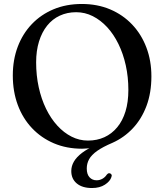

<svg xmlns="http://www.w3.org/2000/svg" viewBox="-20 -734 828 967"><path d="M392 -714Q470.5 -714 534.8 -686.8Q599 -659.5 645.5 -610.5Q692 -561.5 717.2 -495Q742.5 -428.5 742.5 -349.5Q742.5 -266.5 717.8 -200.5Q693 -134.5 649 -87.8Q605 -41 547 -15Q497.5 6 469 26.2Q440.5 46.5 428.8 68Q417 89.5 417 114.5Q417 144 431 159Q445 174 466.5 174Q482 174 495.5 166.5Q509 159 517.5 146Q521.5 141.5 525 139.5Q528.5 137.5 533.5 139Q538 140 541.2 144.8Q544.5 149.5 541 158Q534.5 179 508.5 196Q482.5 213 443 213Q394.5 213 366.8 190Q339 167 339 127.5Q339 102.5 352.2 79.8Q365.5 57 393 36Q420.5 15 463 -3L456.5 9Q436 12 421.5 13.5Q407 15 393.5 15Q315.5 15 251.5 -12.2Q187.5 -39.5 141 -88.8Q94.5 -138 69.5 -205.5Q44.5 -273 44.5 -354Q44.5 -432.5 69.2 -498.2Q94 -564 140.2 -612.5Q186.5 -661 250.2 -687.5Q314 -714 392 -714ZM626.5 -281Q626.5 -346 613.5 -404.8Q600.5 -463.5 576.5 -512.5Q552.5 -561.5 519.8 -597Q487 -632.5 447.5 -652.5Q408 -672.5 363.5 -672.5Q318.5 -672.5 281.2 -655.2Q244 -638 217.5 -605Q191 -572 176.5 -525.2Q162 -478.5 162 -420Q162 -354 175 -294.8Q188 -235.5 212 -186.2Q236 -137 268.8 -101.2Q301.5 -65.5 340.5 -45.8Q379.5 -26 423 -26Q468.5 -26 505.8 -43Q543 -60 570.2 -92.8Q597.5 -125.5 612 -172.8Q626.5 -220 626.5 -281Z"/></svg>

Font: Fraunces 18pt
Style: Regular
Weight: 400
Version: Version 1.000;[b76b70a41]